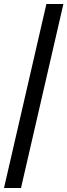

<svg xmlns="http://www.w3.org/2000/svg" viewBox="-40 -810 337 960"><path d="M-20 130 192 -790H277L65 130Z"/></svg>

Font: Instrument Sans SemiCondensed Medium
Style: Italic
Weight: 500
Width: 4
Italic angle: -13°
Designer: Rodrigo Fuenzalida
Foundry: fragTYPE
Version: Version 1.000;gftools[0.9.28]